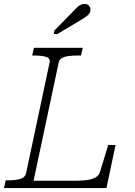

<svg xmlns="http://www.w3.org/2000/svg" viewBox="-39 -952 683 972"><path d="M380 -710 371 -671H355Q328 -671 307 -668Q286 -665 273.5 -657.5Q261 -650 258 -635L131 -37H333Q365 -37 388.5 -39Q412 -41 427.5 -46Q443 -51 453 -59.5Q463 -68 467 -81L509 -218H546L500 0H-19L-10 -39H0Q38 -39 63 -46Q88 -53 93 -75L212 -635Q217 -657 194.5 -664Q172 -671 135 -671H124L133 -710ZM327 -890Q340 -903 349 -912.5Q358 -922 368 -927Q378 -932 389 -932Q404 -932 411.5 -923Q419 -914 419 -903Q419 -892 413.5 -884Q408 -876 397 -868Q386 -860 369 -850L252 -780H233L237 -798Z"/></svg>

Font: Roboto Serif Thin
Style: Italic
Weight: 250
Italic angle: -10°
Version: Version 1.007